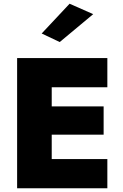

<svg xmlns="http://www.w3.org/2000/svg" viewBox="-20 -1012 659 1032"><path d="M204 0H557V-157H204ZM204 -543H557V-700H204ZM204 -288H537V-440H204ZM72 -700V0H258V-700ZM481 -936 354 -992 204 -832 301 -786Z"/></svg>

Font: Jost ExtraBold
Style: Regular
Weight: 800
Version: Version 3.710